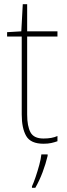

<svg xmlns="http://www.w3.org/2000/svg" viewBox="-20 -678 319 919"><path d="M188 -15Q209 -15 225.5 -18Q242 -21 255 -27V-2Q241 3 225.5 6.5Q210 10 188 10Q127 10 105.5 -27Q84 -64 84 -130V-503H14V-524L82 -528L89 -658H110V-528H255V-503H110V-130Q110 -74 126 -44.5Q142 -15 188 -15ZM208 68Q199 106 184 146Q169 186 149 221H133V214Q141 197 150.5 169Q160 141 168 111.5Q176 82 178 61H208Z"/></svg>

Font: Noto Sans Lao Looped SemiCondensed Thin
Style: Regular
Weight: 100
Width: 4
Designer: Mark Frömberg, Ben Mitchell
Foundry: The Fontpad Ltd
Version: Version 1.002; ttfautohint (v1.8.4.7-5d5b)